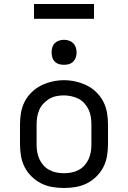

<svg xmlns="http://www.w3.org/2000/svg" viewBox="-20 -932 640 960"><path d="M300 8Q271 8 241.5 3Q212 -2 186 -15Q160 -28 138.5 -49Q117 -70 103.5 -96Q90 -122 85 -151.5Q80 -181 80 -210V-310Q80 -339 85 -368.5Q90 -398 103.5 -424Q117 -450 138.5 -471Q160 -492 186.5 -505Q213 -518 242 -524.5Q271 -531 300 -531Q329 -531 358 -524.5Q387 -518 413.5 -505Q440 -492 461.5 -471Q483 -450 496.5 -424Q510 -398 515 -368.5Q520 -339 520 -310V-210Q520 -181 515 -151.5Q510 -122 496.5 -96Q483 -70 461.5 -49Q440 -28 414 -15Q388 -2 358.5 3Q329 8 300 8ZM300 -66Q319 -66 337.5 -69.5Q356 -73 373 -82Q390 -91 402.5 -105Q415 -119 423 -136.5Q431 -154 434 -172.5Q437 -191 437 -210V-310Q437 -329 434 -348Q431 -367 423 -384Q415 -401 402 -415.5Q389 -430 372 -438.5Q355 -447 336 -451Q317 -455 298 -455Q279 -455 260.5 -451Q242 -447 226 -437.5Q210 -428 197 -414Q184 -400 176.5 -383Q169 -366 166 -347.5Q163 -329 163 -310V-210Q163 -191 166 -172.5Q169 -154 177 -136.5Q185 -119 197.5 -105Q210 -91 227 -82Q244 -73 262.5 -69.5Q281 -66 300 -66ZM300 -608Q287 -608 275 -611.5Q263 -615 254 -624Q245 -633 241.5 -645Q238 -657 238 -670Q238 -683 241.5 -695Q245 -707 254 -716Q263 -725 275 -729Q287 -733 300 -733Q313 -733 325 -729Q337 -725 346 -716Q355 -707 359 -695Q363 -683 363 -670Q363 -657 359 -645Q355 -633 346 -624Q337 -615 325 -611.5Q313 -608 300 -608ZM150 -838V-912H450V-838Z"/></svg>

Font: Iosevka Meiseki Sans
Style: Regular
Weight: 400
Monospace: yes
Designer: Belleve Invis
Foundry: Belleve Invis
Version: Version 11.2.6; ttfautohint (v1.8.4)